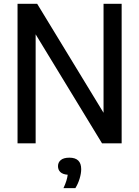

<svg xmlns="http://www.w3.org/2000/svg" viewBox="-20 -760 738 1018"><path d="M73 0V-740H177L529 -162V-740H625V0H521L169 -578V0ZM316.5 237.5Q326.5 216 331.8 199Q337 182 339 166.5Q313 164.5 300.2 152.5Q287.5 140.5 287.5 121Q287.5 101 302.5 88.5Q317.5 76 348 76Q410.5 76 410.5 137Q410.5 159.5 402.2 187Q394 214.5 379.5 237.5Z"/></svg>

Font: Encode Sans SmCnd Md
Style: Regular
Weight: 500
Width: 4
Designer: Multiple Designers
Foundry: Impallari Type
Version: Version 3.002; ttfautohint (v1.8.3) -l 8 -r 50 -G 200 -x 14 